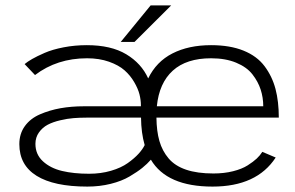

<svg xmlns="http://www.w3.org/2000/svg" viewBox="-20 -679 1090 710"><path d="M426.5 -524 537 -659H613L477.5 -524ZM309.5 -36.5Q353 -36.5 390.5 -47.5Q428 -58.5 452.5 -76Q477 -93.5 492.2 -110.2Q507.5 -127 515 -142.5Q502 -187.5 501.5 -244H299Q274.5 -244 252 -242.2Q229.5 -240.5 202.8 -234.2Q176 -228 156.5 -217.8Q137 -207.5 124 -189.2Q111 -171 111 -147Q111 -108 138.8 -82.5Q166.5 -57 209.5 -46.8Q252.5 -36.5 309.5 -36.5ZM760.5 -463.5Q669.5 -463.5 619 -417.8Q568.5 -372 560 -286H953.5Q953.5 -318 944 -347.5Q934.5 -377 913.5 -404Q892.5 -431 853.2 -447.2Q814 -463.5 760.5 -463.5ZM51.5 -146Q51.5 -184.5 72 -212.8Q92.5 -241 127.8 -256.2Q163 -271.5 203.5 -278.8Q244 -286 291 -286H501V-290Q501 -309 495.8 -330Q490.5 -351 476.2 -375.5Q462 -400 440.5 -419Q419 -438 383 -450.8Q347 -463.5 302 -463.5Q191 -463.5 109.5 -401.5L71 -442Q81 -450.5 98.8 -460.8Q116.5 -471 145.2 -483.5Q174 -496 215.2 -504Q256.5 -512 301 -512Q391 -512 447 -478.2Q503 -444.5 528 -389Q558 -451 617.8 -481.5Q677.5 -512 760.5 -512Q830.5 -512 880.5 -491.8Q930.5 -471.5 958.5 -434Q986.5 -396.5 998.8 -350Q1011 -303.5 1011 -244H558.5Q559 -194 569.5 -157.5Q580 -121 603.5 -93.2Q627 -65.5 668.2 -51.5Q709.5 -37.5 769 -37.5Q809 -37.5 841.8 -45.8Q874.5 -54 895.8 -67.5Q917 -81 929.5 -92.8Q942 -104.5 950 -117.5L999.5 -96.5Q929.5 11 766 11Q597 11 538 -88.5Q524.5 -73 506.2 -58.2Q488 -43.5 459.2 -26.5Q430.5 -9.5 389.5 0.8Q348.5 11 303 11Q179.5 11 115.5 -28.8Q51.5 -68.5 51.5 -146Z"/></svg>

Font: League Mono Extended UltraLight
Style: Regular
Weight: 200
Width: 9
Designer: Tyler Finck
Foundry: The League of Moveable Type / Tyler Finck
Version: Version 2.210